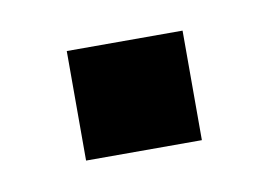

<svg xmlns="http://www.w3.org/2000/svg" viewBox="-31 -152 271 193"><g transform="rotate(-10 104.0 -56.0)"><path d="M44.9 -111.8H163.1V0H44.9Z"/></g></svg>

Font: TASA Explorer Medium
Style: Regular
Weight: 500
Designer: Weizhong Zhang
Foundry: Local Remote
Version: Version 1.000;Glyphs 3.1.2 (3151)